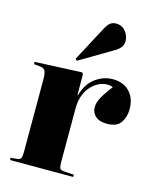

<svg xmlns="http://www.w3.org/2000/svg" viewBox="-120 -897 803 981"><g transform="rotate(15 281.0 -407.0)"><path d="M28 0V-12L62 -15Q77 -16 81.5 -25Q86 -34 86 -59V-444Q86 -473 79.5 -486.5Q73 -500 50 -502L19 -505L20 -517L268 -528L274 -521L275 -409H277Q296 -474 338.5 -504.5Q381 -535 429 -535Q486 -535 518.5 -500.5Q551 -466 551 -408Q551 -369 531 -338Q511 -307 457 -307Q417 -307 396.5 -326Q376 -345 376 -372Q376 -387 381 -402.5Q386 -418 399.5 -440Q413 -462 439 -496Q416 -505 389 -499Q362 -493 337.5 -473Q313 -453 298 -419.5Q283 -386 283 -342V-59Q283 -36 287 -26Q291 -16 312 -15L362 -12V0ZM226 -578 218 -587 317 -773Q330 -797 342.5 -805.5Q355 -814 371 -814Q403 -814 422 -790.5Q441 -767 441 -740Q441 -719 429 -704.5Q417 -690 395 -678Z"/></g></svg>

Font: Literata 72pt ExtraBold
Style: Regular
Weight: 800
Designer: Latin by Veronika Burian and Jose Scaglione. Greek by Irene Vlachou. Cyrillic by Vera Evstafieva.
Foundry: TypeTogether
Version: Version 3.002